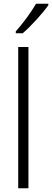

<svg xmlns="http://www.w3.org/2000/svg" viewBox="-20 -1013 280 1033"><path d="M78 0V-760H133V0ZM240 -985Q217 -952 176 -907Q135 -862 102 -834H65V-844Q131 -920 174 -993H240Z"/></svg>

Font: Noto Sans UI NarrowLight
Style: Regular
Weight: 300
Width: 4
Designer: Monotype Design Team
Foundry: Monotype Imaging Inc.
Version: Version 1.001